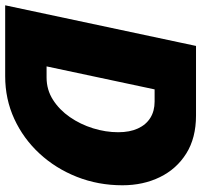

<svg xmlns="http://www.w3.org/2000/svg" viewBox="-40 -740 778 742"><g transform="rotate(90 349.0 -369.0)"><path d="M-1.5 0 155.5 -737.5H424.5Q511 -737.5 571 -700Q631 -662.5 662.5 -598Q694 -533.5 694 -453Q694 -359.5 661.5 -277.2Q629 -195 571.5 -132.8Q514 -70.5 437.5 -35.2Q361 0 272.5 0ZM213.5 -61 141.5 -160H277.5Q325 -160 363.8 -184.8Q402.5 -209.5 430.5 -250Q458.5 -290.5 473.8 -339.5Q489 -388.5 489 -437Q489 -481.5 474.5 -513Q460 -544.5 433.5 -561Q407 -577.5 370.5 -577.5H234.5L344.5 -676.5Z"/></g></svg>

Font: Epilogue Black
Style: Italic
Weight: 900
Italic angle: -12°
Designer: Tyler Finck
Foundry: Etcetera Type Co
Version: Version 2.111